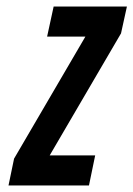

<svg xmlns="http://www.w3.org/2000/svg" viewBox="-20 -567 408 587"><path d="M23 -82 241 -455H124L144 -547H368L350 -465L132 -92H271L252 0H6Z"/></svg>

Font: League Gothic Italic
Style: Regular
Weight: 400
Designer: Tyler Finck
Foundry: The League of Moveable Type
Version: Version 1.001;PS 001.001;hotconv 1.0.56;makeotf.lib2.0.21325